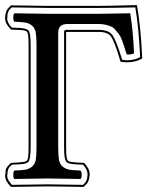

<svg xmlns="http://www.w3.org/2000/svg" viewBox="-43 -699 577 752"><path d="M490 -679H493L494 -675Q508 -596 514 -473V-471L512 -469Q487 -455 456 -455Q443 -455 431 -457L429 -458L428 -460Q427 -465 424 -474Q405 -537 392 -555.5Q379 -574 344 -574H221Q218 -574 216 -574Q216 -573 216 -572.5Q216 -572 216 -571V-122Q216 -94 218 -83Q220 -73 222.5 -70Q225 -67 234 -65Q245 -63 284 -61H285L287 -60Q308 -39 308 -17Q308 -17 308 -16Q308 -15 308 -14Q307 -1 304 7.5Q301 16 298 19.5Q295 23 286 32L285 33H283Q165 31 143 31Q112 31 2 33H0L-1 32Q-23 10 -23 -12Q-23 -13 -22.5 -13.5Q-22 -14 -22 -15Q-22 -33 -18 -40.5Q-14 -48 -1 -60L0 -61H1Q40 -63 51 -65Q60 -67 62.5 -70Q65 -73 67 -83Q69 -97 69 -122V-523Q69 -551 67 -562Q65 -572 62.5 -575Q60 -578 51 -580Q40 -582 1 -583H0L-1 -585Q-23 -606 -23 -628Q-23 -629 -23 -629.5Q-23 -630 -23 -631Q-22 -644 -19 -652.5Q-16 -661 -13 -664.5Q-10 -668 -1 -677L0 -678H2Q49 -677 142 -676H347Q383 -676 490 -679ZM347 -668H142Q51 -669 4 -670Q3 -670 0.5 -667.5Q-2 -665 -2.5 -664.5Q-3 -664 -5 -662Q-7 -660 -7.5 -659Q-8 -658 -9 -656Q-10 -654 -10.5 -652.5Q-11 -651 -12 -648.5Q-13 -646 -13.5 -643.5Q-14 -641 -14 -637.5Q-14 -634 -14 -630Q-14 -630 -14.5 -629.5Q-15 -629 -15 -628Q-15 -610 3 -591Q41 -590 53 -587Q63 -585 67.5 -580.5Q72 -576 74.5 -563.5Q77 -551 77 -523V-122Q77 -95 74 -81Q72 -69 67.5 -64.5Q63 -60 53 -58Q42 -55 3 -54Q2 -53 1 -51Q-5 -46 -7.5 -42.5Q-10 -39 -12 -32Q-14 -25 -14 -14Q-14 -14 -14.5 -13.5Q-15 -13 -15 -12Q-15 6 4 25Q107 23 143 23Q171 23 281 25Q282 25 284.5 22.5Q287 20 287.5 19.5Q288 19 290 17Q292 15 292.5 14Q293 13 294 11Q295 9 295.5 7.5Q296 6 297 3.5Q298 1 298.5 -1.5Q299 -4 299 -7.5Q299 -11 300 -15Q300 -15 300 -16Q300 -17 300 -17Q300 -35 282 -54Q244 -55 232 -58Q222 -60 217.5 -64.5Q213 -69 210.5 -81.5Q208 -94 208 -122V-571Q208 -573 208 -575Q209 -581 215 -582Q217 -582 221 -582H344Q383 -582 397.5 -561.5Q412 -541 433 -473Q435 -467 435 -465Q445 -463 456 -463Q483 -463 506 -475Q500 -595 487 -670Q401 -668 347 -668ZM142 -645H347Q428 -646 467 -647Q478 -582 482 -490Q469 -484 453 -486Q446 -508 444 -515Q442 -522 435.5 -539.5Q429 -557 424.5 -562.5Q420 -568 411.5 -579Q403 -590 394.5 -594Q386 -598 373 -601.5Q360 -605 344 -605H221Q185 -605 185 -571V-122Q185 -90 188 -73Q191 -56 202.5 -46.5Q214 -37 228 -34.5Q242 -32 272 -31Q277 -26 277 -14Q277 -2 272 2Q172 0 143 0Q111 0 13 2Q9 -2 9 -14Q9 -26 13 -31Q43 -32 57 -34.5Q71 -37 82.5 -46.5Q94 -56 97 -73Q100 -90 100 -122V-523Q100 -555 97 -572Q94 -589 82.5 -598.5Q71 -608 57 -610.5Q43 -613 13 -614Q9 -618 9 -630Q9 -642 13 -647Z"/></svg>

Font: Linux Libertine Initials O
Style: Initials
Weight: 400
Designer: Philipp H. Poll
Foundry: Philipp H. Poll
Version: Version 5.0.6